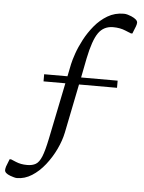

<svg xmlns="http://www.w3.org/2000/svg" viewBox="-124 -715 681 911"><g transform="rotate(5 216.0 -259.5)"><path d="M-9 151Q-16 151 -25.5 148Q-35 145 -41 143Q-68 133 -68 118Q-68 112 -65 101L-51 65H-44L-20 75Q-8 80 5 82.5Q18 85 34 85Q59 85 75 75.5Q91 66 102.5 38Q114 10 126 -48L181 -317H77V-351H188L200 -410Q204 -429 215 -461Q226 -493 245 -529Q264 -565 290.5 -597Q317 -629 351.5 -649.5Q386 -670 429 -670Q438 -670 448 -667Q458 -664 465 -661Q495 -648 495 -633Q495 -626 491 -615L477 -580H470L443 -591Q417 -602 384 -602Q339 -602 314 -566.5Q289 -531 271 -443L253 -351H427V-317H246L199 -84Q191 -45 171.5 -4Q152 37 124 72.5Q96 108 62 129.5Q28 151 -9 151Z"/></g></svg>

Font: Spectral SC Light
Style: Regular
Weight: 300
Designer: Jean-Baptiste Levee
Foundry: Production Type
Version: Version 2.001